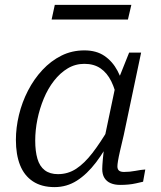

<svg xmlns="http://www.w3.org/2000/svg" viewBox="-20 -753 657 785"><path d="M490 -376 461 -337Q452 -386 435 -420.5Q418 -455 391 -473.5Q364 -492 325 -492Q288 -492 257 -473.5Q226 -455 201 -423Q176 -391 159 -350Q142 -309 133 -265Q124 -221 124 -178Q124 -135 133 -104Q142 -73 163 -57Q184 -41 217 -41Q258 -41 291.5 -63Q325 -85 357.5 -127Q390 -169 426 -230L441 -200Q409 -137 372.5 -89Q336 -41 294.5 -14.5Q253 12 203 12Q150 12 114.5 -11.5Q79 -35 62 -78Q45 -121 45 -181Q45 -231 57.5 -283Q70 -335 94.5 -382.5Q119 -430 153.5 -467Q188 -504 231 -525.5Q274 -547 325 -547Q374 -547 407 -524.5Q440 -502 460.5 -463.5Q481 -425 490 -376ZM557 -538 486 -201Q477 -163 471 -137Q465 -111 462.5 -95.5Q460 -80 460 -73Q460 -61 466.5 -55.5Q473 -50 487 -50Q511 -50 534 -54.5Q557 -59 574 -60L565 -10Q552 -7 536.5 -3.5Q521 0 505 1.5Q489 3 471 3Q449 3 432.5 -4Q416 -11 407 -25.5Q398 -40 398 -62Q398 -74 400.5 -102.5Q403 -131 408 -165L402 -163L453 -406L458 -413L508 -538ZM204 -733H517L503 -673H191Z"/></svg>

Font: Roboto Serif 20pt Light
Style: Italic
Weight: 300
Italic angle: -10°
Version: Version 1.007